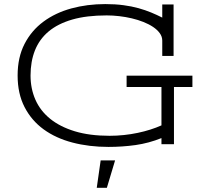

<svg xmlns="http://www.w3.org/2000/svg" viewBox="-20 -703 1013 936"><path d="M767.1 0V-29.8Q705.1 -4.9 640.6 4.2Q576.2 13.2 508.8 13.2Q414.1 13.2 333 -8.1Q252 -29.3 192.6 -72.5Q133.3 -115.7 99.6 -181.2Q65.9 -246.6 65.9 -335Q65.9 -423.3 99.6 -488.8Q133.3 -554.2 191.7 -597.4Q250 -640.6 327.6 -661.9Q405.3 -683.1 493.2 -683.1Q542 -683.1 582 -677.7Q622.1 -672.4 655.3 -663.1Q688.5 -653.8 716.8 -642.1Q745.1 -630.4 771 -617.2V-681.2H826.2V-430.2H771V-504.9Q771 -524.4 759 -541Q747.1 -557.6 726.8 -571.3Q706.5 -585 679.7 -595.7Q652.8 -606.4 622.8 -613.5Q592.8 -620.6 561 -624.3Q529.3 -627.9 500 -627.9Q402.3 -627.9 332.3 -607.7Q262.2 -587.4 217 -549.6Q171.9 -511.7 150.4 -457.5Q128.9 -403.3 128.9 -335Q128.9 -271 152.6 -217Q176.3 -163.1 224.4 -124Q272.5 -85 344.7 -63Q417 -41 514.2 -41Q549.3 -41 584 -44.7Q618.7 -48.3 651.1 -55.2Q683.6 -62 712.9 -71.3Q742.2 -80.6 767.1 -91.8V-278.8H597.2V-334H918V-278.8H828.1V0ZM501 212.4H451.7L470.7 79.1H541Z"/></svg>

Font: Stint Ultra Expanded
Style: Regular
Weight: 400
Width: 7
Designer: Astigmatic (AOETI)
Foundry: Astigmatic (AOETI)
Version: Version 1.000